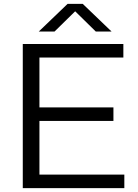

<svg xmlns="http://www.w3.org/2000/svg" viewBox="-20 -966 710 986"><path d="M97 0V-740H613.5V-670.5H182.5V-414.5H562.5V-345H182.5V-69.5H618.5V0ZM179 -804 327 -946H405L553 -804H472L366 -908L260 -804Z"/></svg>

Font: Encode Sans Expanded Expanded
Style: Regular
Weight: 400
Width: 7
Designer: Multiple Designers
Foundry: Impallari Type
Version: Version 3.000; ttfautohint (v1.8.3) -l 8 -r 50 -G 200 -x 14 